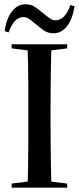

<svg xmlns="http://www.w3.org/2000/svg" viewBox="-20 -869 366 889"><path d="M34 0V-19L138 -32H187L291 -19V0ZM107 0Q109 -40 110 -93Q111 -146 111 -203.5Q111 -261 111 -313V-357Q111 -409 111 -465Q111 -521 110 -572.5Q109 -624 107 -664H219Q217 -624 216 -572Q215 -520 214.5 -464.5Q214 -409 214 -357V-313Q214 -261 214.5 -203.5Q215 -146 216 -93Q217 -40 219 0ZM34 -645V-664H291V-645L187 -632H138ZM1 -725Q10 -784 35.5 -816.5Q61 -849 98 -849Q123 -849 140 -838Q157 -827 172 -814Q190 -800 205.5 -787.5Q221 -775 237 -775Q261 -775 278 -794.5Q295 -814 306 -846L325 -840Q316 -781 290.5 -748Q265 -715 228 -715Q203 -715 185.5 -726.5Q168 -738 152 -752Q135 -766 119.5 -778Q104 -790 89 -790Q65 -790 48 -770.5Q31 -751 20 -719Z"/></svg>

Font: Source Serif 4 60pt SemiBold
Style: Regular
Weight: 600
Version: Version 4.004;hotconv 1.0.116;makeotfexe 2.5.65601